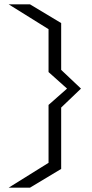

<svg xmlns="http://www.w3.org/2000/svg" viewBox="-20 -729 422 882"><path d="M261 47 118 133H20L203 19V-247L288 -322L203 -398V-595L20 -709H118L261 -623V-408L352 -322L261 -235Z"/></svg>

Font: Wallpoet
Style: Regular
Weight: 400
Designer: Lars Berggren
Foundry: Lars Berggren
Version: Version 1.000